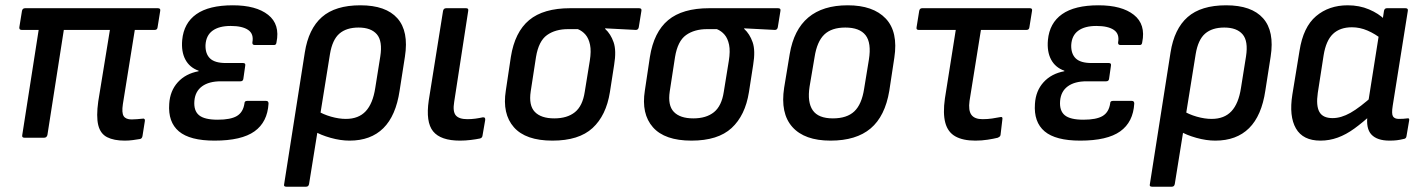

<svg xmlns="http://www.w3.org/2000/svg" viewBox="-20 -520 5362 725"><path d="M451 11Q410 11 384.5 -2Q359 -15 351 -47.5Q343 -80 351 -137L395 -407H221L159 -10Q156 0 147 0H72Q62 0 64 -10L126 -407H62Q52 -407 53 -417L63 -479Q65 -489 75 -489H576Q587 -489 585 -479L575 -417Q574 -407 564 -407H489L444 -127Q439 -94 447 -81.5Q455 -69 477 -69Q487 -69 498 -70Q509 -71 519 -72Q523 -73 525.5 -70.5Q528 -68 527 -63L518 -6Q516 4 508 5Q496 7 481.5 9Q467 11 451 11Z M790 11Q697 11 655.5 -24Q614 -59 619 -128Q622 -177 651.5 -209.5Q681 -242 730 -251V-253Q696 -265 680 -295Q664 -325 668 -369Q674 -433 721.5 -466.5Q769 -500 859 -500Q947 -500 992.5 -464Q1038 -428 1024 -360Q1023 -350 1015 -350H942Q932 -350 933 -360Q939 -392 917 -407Q895 -422 851 -422Q807 -422 782.5 -404Q758 -386 756 -350Q755 -317 773 -299.5Q791 -282 833 -282H898Q908 -282 906 -272L899 -223Q898 -213 888 -213H814Q769 -213 743 -194Q717 -175 714 -139Q711 -102 731.5 -85Q752 -68 802 -68Q851 -68 874.5 -82Q898 -96 903 -129Q903 -139 913 -139H985Q994 -139 994 -129Q990 -59 941 -24Q892 11 790 11Z M1061 185Q1050 185 1053 175L1131 -322Q1145 -411 1195.5 -455.5Q1246 -500 1341 -500Q1437 -500 1480.5 -451Q1524 -402 1509 -306L1489 -178Q1475 -83 1427.5 -36Q1380 11 1300 11Q1266 11 1228.5 0.5Q1191 -10 1166 -25L1176 -103Q1200 -88 1230 -79.5Q1260 -71 1286 -71Q1334 -71 1361 -100Q1388 -129 1397 -188L1416 -307Q1425 -365 1403 -390.5Q1381 -416 1334 -416Q1288 -416 1261.5 -393Q1235 -370 1226 -316L1147 175Q1145 185 1136 185Z M1717 11Q1644 11 1615.5 -24Q1587 -59 1599 -141L1653 -479Q1655 -489 1665 -489H1740Q1750 -489 1748 -479L1695 -135Q1689 -99 1701 -84.5Q1713 -70 1745 -70Q1760 -70 1775 -72Q1790 -74 1803 -77Q1814 -78 1812 -66L1802 -8Q1801 1 1792 3Q1778 6 1757.5 8.5Q1737 11 1717 11Z M2066 11Q1965 11 1920.5 -39.5Q1876 -90 1890 -178L1909 -305Q1924 -399 1978 -444Q2032 -489 2133 -489H2393Q2404 -489 2402 -479L2392 -417Q2390 -407 2381 -407L2265 -413V-411Q2286 -392 2297 -360.5Q2308 -329 2299 -275L2283 -172Q2269 -84 2217.5 -36.5Q2166 11 2066 11ZM2073 -73Q2122 -73 2151 -96.5Q2180 -120 2188 -173L2207 -290Q2213 -327 2208 -351Q2203 -375 2191 -389Q2179 -403 2162 -410H2125Q2077 -410 2045.5 -387.5Q2014 -365 2004 -305L1984 -175Q1976 -122 1999.5 -97.5Q2023 -73 2073 -73Z M2591 11Q2490 11 2445.5 -39.5Q2401 -90 2415 -178L2434 -305Q2449 -399 2503 -444Q2557 -489 2658 -489H2918Q2929 -489 2927 -479L2917 -417Q2915 -407 2906 -407L2790 -413V-411Q2811 -392 2822 -360.5Q2833 -329 2824 -275L2808 -172Q2794 -84 2742.5 -36.5Q2691 11 2591 11ZM2598 -73Q2647 -73 2676 -96.5Q2705 -120 2713 -173L2732 -290Q2738 -327 2733 -351Q2728 -375 2716 -389Q2704 -403 2687 -410H2650Q2602 -410 2570.5 -387.5Q2539 -365 2529 -305L2509 -175Q2501 -122 2524.5 -97.5Q2548 -73 2598 -73Z M3116 11Q3018 11 2972 -40.5Q2926 -92 2941 -189L2962 -316Q2993 -500 3181 -500Q3277 -500 3324.5 -450Q3372 -400 3357 -302L3338 -177Q3322 -81 3267.5 -35Q3213 11 3116 11ZM3125 -73Q3178 -73 3206 -99.5Q3234 -126 3243 -185L3261 -295Q3271 -358 3248.5 -387Q3226 -416 3172 -416Q3120 -416 3092.5 -389.5Q3065 -363 3056 -305L3037 -193Q3028 -134 3049 -103.5Q3070 -73 3125 -73Z M3663 11Q3616 11 3587.5 -5Q3559 -21 3549.5 -56.5Q3540 -92 3548 -148L3589 -407H3449Q3439 -407 3441 -417L3451 -479Q3453 -489 3462 -489H3869Q3879 -489 3877 -479L3867 -417Q3866 -407 3856 -407H3684L3641 -139Q3636 -103 3648 -86.5Q3660 -70 3690 -70Q3709 -70 3726 -72.5Q3743 -75 3758 -78Q3767 -80 3765 -69L3758 -10Q3757 -6 3754.5 -4Q3752 -2 3748 0Q3732 4 3709.5 7.5Q3687 11 3663 11Z M4059 11Q3966 11 3924.5 -24Q3883 -59 3888 -128Q3891 -177 3920.5 -209.5Q3950 -242 3999 -251V-253Q3965 -265 3949 -295Q3933 -325 3937 -369Q3943 -433 3990.5 -466.5Q4038 -500 4128 -500Q4216 -500 4261.5 -464Q4307 -428 4293 -360Q4292 -350 4284 -350H4211Q4201 -350 4202 -360Q4208 -392 4186 -407Q4164 -422 4120 -422Q4076 -422 4051.5 -404Q4027 -386 4025 -350Q4024 -317 4042 -299.5Q4060 -282 4102 -282H4167Q4177 -282 4175 -272L4168 -223Q4167 -213 4157 -213H4083Q4038 -213 4012 -194Q3986 -175 3983 -139Q3980 -102 4000.5 -85Q4021 -68 4071 -68Q4120 -68 4143.5 -82Q4167 -96 4172 -129Q4172 -139 4182 -139H4254Q4263 -139 4263 -129Q4259 -59 4210 -24Q4161 11 4059 11Z M4330 185Q4319 185 4322 175L4400 -322Q4414 -411 4464.5 -455.5Q4515 -500 4610 -500Q4706 -500 4749.5 -451Q4793 -402 4778 -306L4758 -178Q4744 -83 4696.5 -36Q4649 11 4569 11Q4535 11 4497.5 0.5Q4460 -10 4435 -25L4445 -103Q4469 -88 4499 -79.5Q4529 -71 4555 -71Q4603 -71 4630 -100Q4657 -129 4666 -188L4685 -307Q4694 -365 4672 -390.5Q4650 -416 4603 -416Q4557 -416 4530.5 -393Q4504 -370 4495 -316L4416 175Q4414 185 4405 185Z M4966 11Q4900 11 4873.5 -35Q4847 -81 4860 -163L4887 -328Q4901 -418 4949.5 -459Q4998 -500 5069 -500Q5113 -500 5149.5 -484.5Q5186 -469 5209 -446L5199 -371Q5173 -392 5144 -404.5Q5115 -417 5085 -417Q5040 -417 5013.5 -392Q4987 -367 4978 -311L4956 -169Q4949 -121 4962 -97.5Q4975 -74 5012 -74Q5044 -74 5079.5 -94Q5115 -114 5167 -161L5160 -89Q5125 -57 5094 -34.5Q5063 -12 5031.5 -0.5Q5000 11 4966 11ZM5227 11Q5180 11 5158.5 -12Q5137 -35 5144 -86L5147 -107L5146 -131L5189 -403L5199 -433L5206 -479Q5208 -489 5217 -489H5287Q5298 -489 5296 -479L5239 -121Q5234 -90 5240 -80.5Q5246 -71 5262 -71Q5271 -71 5279 -71.5Q5287 -72 5294 -73Q5303 -75 5301 -65L5291 -6Q5290 4 5279 5Q5267 8 5255 9.5Q5243 11 5227 11Z"/></svg>

Font: Sofia Sans Semi Condensed SemiBold
Style: Italic
Weight: 600
Italic angle: -9°
Version: Version 4.100